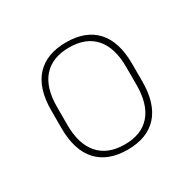

<svg xmlns="http://www.w3.org/2000/svg" viewBox="-87 -738 518 513"><g transform="rotate(-30 172.0 -481.5)"><path d="M172 -316Q111.5 -316 79.2 -351.2Q47 -386.5 47 -454.5V-509Q47 -577 79.2 -612Q111.5 -647 172 -647Q232.5 -647 264.5 -612Q296.5 -577 296.5 -509V-454.5Q296.5 -386.5 264.5 -351.2Q232.5 -316 172 -316ZM172 -332Q224 -332 251.2 -363.2Q278.5 -394.5 278.5 -454V-509.5Q278.5 -569 251.2 -600Q224 -631 172 -631Q120 -631 92.5 -600Q65 -569 65 -509.5V-454Q65 -395 92.5 -363.5Q120 -332 172 -332Z"/></g></svg>

Font: Anek Telugu Medium Thin
Style: Regular
Weight: 250
Version: Version 1.003